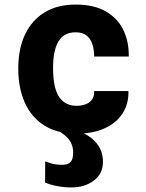

<svg xmlns="http://www.w3.org/2000/svg" viewBox="-20 -576 640 841"><path d="M314.5 9.5Q231 9.5 174.2 -26.2Q117.5 -62 88.8 -126.2Q60 -190.5 60 -275.5Q60 -362.5 89.8 -425.2Q119.5 -488 175.8 -522Q232 -556 311 -556Q391.5 -556 443.2 -526.2Q495 -496.5 520 -445.2Q545 -394 544 -328.5H392.5Q392 -356 386.5 -376Q381 -396 370.8 -409Q360.5 -422 345.5 -428.2Q330.5 -434.5 311 -434.5Q261 -434.5 236.8 -395.8Q212.5 -357 212.5 -278Q212.5 -190.5 239 -151.5Q265.5 -112.5 315.5 -112.5Q335 -112.5 353 -118.5Q371 -124.5 382.2 -138.8Q393.5 -153 392.5 -177H542.5Q544 -121.5 517 -79.5Q490 -37.5 438.5 -14Q387 9.5 314.5 9.5ZM293.5 245Q260.5 245 229.8 239Q199 233 177.5 223.5L178 131Q195 137.5 211.8 141.8Q228.5 146 250 146Q276.5 146 288.5 134.2Q300.5 122.5 300.5 92.5Q300.5 66 288.2 44.2Q276 22.5 241 0H330.5Q360 12.5 382.5 30.8Q405 49 418 74.2Q431 99.5 431 132.5Q431 185 391 215Q351 245 293.5 245Z"/></svg>

Font: Spline Sans Mono
Style: Regular
Weight: 400
Monospace: yes
Designer: Eben Sorkin, Mirko Velimirovic
Foundry: Sorkin Type
Version: Version 1.004